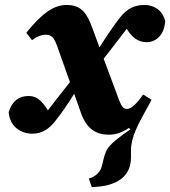

<svg xmlns="http://www.w3.org/2000/svg" viewBox="-20 -523 686 774"><path d="M15 -71C20 -9 68 16 110 16C151 16 179 -5 202 -34C229 -68 253 -103 279 -145L307 -66C330 -3 367 20 419 20C448 20 475 10 499 -7L506 -2C417 61 409 71 396 124L391 145C385 171 365 189 338 197L350 231C457 229 508 184 508 112V84C508 29 536 -21 582 -104C585 -109 588 -115 591 -121L557 -142C531 -105 510 -84 492 -84C479 -84 471 -91 461 -117L398 -286C429 -326 460 -367 491 -407L492 -405C512 -373 536 -353 571 -353C613 -353 643 -387 646 -438C635 -482 601 -503 562 -503C524 -503 491 -489 461 -449C441 -423 413 -383 381 -332L353 -408C331 -468 310 -503 248 -503C194 -503 146 -465 86 -391L109 -361C125 -374 146 -383 164 -383C185 -383 197 -374 209 -341L262 -192C232 -154 202 -116 173 -78C148 -119 127 -136 95 -136C55 -136 29 -115 15 -71Z"/></svg>

Font: Source Serif Pro Black
Style: Italic
Weight: 900
Italic angle: -12°
Designer: Frank Grießhammer
Foundry: Adobe Systems Incorporated
Version: Version 3.001;hotconv 1.0.111;makeotfexe 2.5.65597